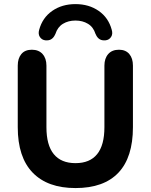

<svg xmlns="http://www.w3.org/2000/svg" viewBox="-20 -926 750 956"><path d="M68.4 -292.7V-599.2Q68.4 -635.3 86.3 -656.9Q104.3 -678.4 138.6 -678.4Q172.9 -678.4 192 -656.9Q211.2 -635.3 211.2 -599.2V-292.7Q211.2 -203.2 247.8 -158.5Q284.4 -113.7 355.9 -113.7Q427.4 -113.7 463.7 -158.5Q499.9 -203.2 499.9 -292.7V-599.2Q499.9 -635.3 518.9 -656.9Q537.8 -678.4 572.3 -678.4Q605.6 -678.4 623.8 -657Q641.9 -635.6 641.9 -599.2V-292.7Q641.9 -142.4 569.5 -66Q497 10.4 355.9 10.4Q217 10.4 142.7 -66.4Q68.4 -143.2 68.4 -292.7ZM175 -777.5Q191.3 -837.9 240.1 -871.8Q288.9 -905.6 355.7 -905.6Q422.6 -905.6 471.4 -871.8Q520.2 -837.9 536.4 -777.5Q542.7 -756.7 533.1 -742Q523.6 -727.4 505.8 -725.2Q488.9 -723.8 478.3 -729.5Q467.7 -735.2 460.8 -746.9Q459 -749.9 455.4 -757.5Q444.8 -791.4 418 -807.5Q391.3 -823.7 355.7 -823.7Q320.2 -823.7 293.5 -807.5Q266.9 -791.4 256.1 -757.5Q252.4 -749.9 250.6 -746.9Q243.8 -735.4 233.2 -729.6Q222.6 -723.8 205.7 -725.2Q188 -727.4 178.5 -741.9Q169 -756.5 175 -777.5Z"/></svg>

Font: SN Pro Thin
Style: Regular
Weight: 200
Designer: Tobias Whetton
Foundry: Supernotes
Version: Version 1.003;Glyphs 3.3 (3324)